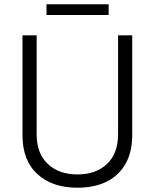

<svg xmlns="http://www.w3.org/2000/svg" viewBox="-20 -865 723 896"><path d="M341 11Q224 11 154.5 -52.5Q85 -116 85 -234V-700H151V-238Q151 -149 203 -100Q255 -51 341 -51Q428 -51 479.5 -100Q531 -149 531 -238V-700H597V-234Q597 -155 565.5 -100Q534 -45 477 -17Q420 11 341 11ZM197 -795V-845H487V-795Z"/></svg>

Font: SUSE Light
Style: Regular
Weight: 300
Designer: Rene Bieder
Foundry: SUSE
Version: Version 1.000